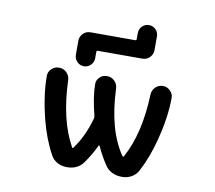

<svg xmlns="http://www.w3.org/2000/svg" viewBox="-89 -969 1178 1052"><g transform="rotate(10 500.0 -442.5)"><path d="M651.4 -20.5Q623 -20.5 598.6 -32.7Q574.2 -44.9 559.6 -67.4Q528.3 -114.3 504.9 -166Q503.9 -168 502 -168Q500 -168 499 -166Q474.6 -114.3 441.4 -67.4Q410.2 -20.5 349.6 -20.5H344.7Q317.4 -20.5 293.9 -33.7Q270.5 -46.9 257.8 -70.3Q212.9 -152.3 186.5 -255.9Q153.3 -386.7 153.3 -494.1Q153.3 -516.6 169.9 -532.2Q186.5 -549.8 210 -549.8H213.9Q237.3 -549.8 254.4 -532.7Q271.5 -515.6 272.5 -492.2Q280.3 -270.5 357.4 -132.8Q360.4 -126 365.2 -131.8Q418.9 -204.1 448.2 -308.6Q450.2 -315.4 448.2 -323.2Q421.9 -426.8 421.9 -496.1Q421.9 -516.6 436.5 -532.2Q453.1 -549.8 477.5 -549.8H480.5Q503.9 -549.8 521 -532.7Q538.1 -515.6 539.1 -492.2Q547.9 -263.7 637.7 -132.8Q639.6 -130.9 642.1 -130.9Q644.5 -130.9 645.5 -132.8Q722.7 -271.5 730.5 -492.2Q731.4 -515.6 748.5 -532.7Q765.6 -549.8 789.1 -549.8H791Q814.5 -549.8 831.1 -532.2Q847.7 -516.6 847.7 -494.1Q847.7 -385.7 813.5 -255.9Q787.1 -152.3 743.2 -70.3Q730.5 -46.9 707 -33.7Q683.6 -20.5 656.2 -20.5ZM290 -635.7V-712.9Q290 -736.3 306.6 -753.4Q323.2 -770.5 347.7 -770.5H595.7Q603.5 -770.5 603.5 -777.3V-811.5Q603.5 -834 619.1 -849.6Q634.8 -865.2 656.7 -865.2Q678.7 -865.2 694.3 -849.6Q710 -834 710 -811.5V-735.4Q710 -711.9 693.4 -694.8Q676.8 -677.7 652.3 -677.7H405.3Q397.5 -677.7 397.5 -670.9V-635.7Q397.5 -613.3 381.8 -597.2Q366.2 -581.1 343.8 -581.1Q321.3 -581.1 305.7 -597.2Q290 -613.3 290 -635.7Z"/></g></svg>

Font: Rounded Mgen+ 1mn medium
Style: Regular
Weight: 500
Designer: [Source Han Sans]
Ryoko NISHIZUKA  (kana & ideographs); Paul D. Hunt (Latin, Greek & Cyrillic); Wenlong ZHANG  (bopomofo
Version: Version 1.059.20150602